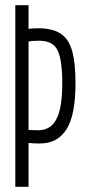

<svg xmlns="http://www.w3.org/2000/svg" viewBox="-20 -720 326 740"><path d="M39 0V-700H90V-609Q111 -611 128 -611Q182 -611 213.5 -590.5Q245 -570 258 -523.5Q271 -477 271 -399Q271 -277 236.5 -222Q202 -167 134 -167Q121 -167 110.5 -167.5Q100 -168 90 -169V0ZM128 -218Q175 -218 197.5 -261Q220 -304 220 -399Q220 -487 202.5 -525Q185 -563 131 -563Q122 -563 111.5 -562.5Q101 -562 90 -560V-219Q99 -219 108 -218.5Q117 -218 128 -218Z"/></svg>

Font: Georama ExtraCondensed Light
Style: Regular
Weight: 300
Width: 2
Designer: Jean-Baptiste Levee
Foundry: Production Type
Version: Version 1.000